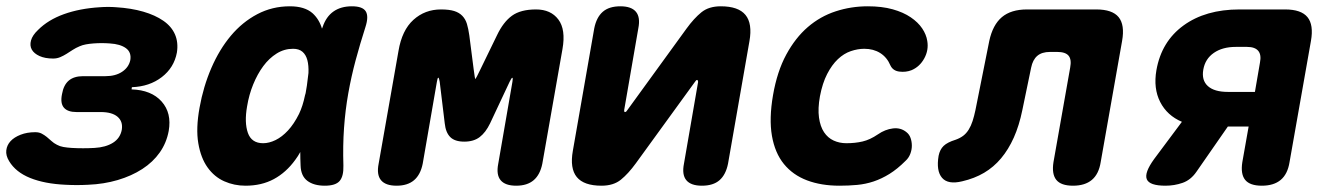

<svg xmlns="http://www.w3.org/2000/svg" viewBox="-32 -580 4252 610"><path d="M89 -485Q121 -517 171 -535Q221 -553 285 -557Q298 -558 311.5 -558Q325 -558 337 -557Q385 -554 423 -543Q461 -532 487 -514Q513 -496 524 -470.5Q535 -445 530 -413Q521 -365 482 -335Q443 -305 387 -303L386 -296Q449 -294 481.5 -257.5Q514 -221 504 -164Q497 -126 475.5 -95.5Q454 -65 420 -43Q386 -21 342 -8Q298 5 248 7Q230 8 212 8Q194 8 176 7Q110 4 64 -14.5Q18 -33 -3 -68Q-14 -86 -12 -102.5Q-10 -119 1.5 -131.5Q13 -144 33.5 -152Q54 -160 80 -160Q92 -160 100.5 -155.5Q109 -151 116.5 -145Q124 -139 131.5 -132Q139 -125 149 -120Q158 -115 169.5 -113Q181 -111 196 -110Q214 -109 232 -109Q250 -109 268 -110Q304 -112 327 -126.5Q350 -141 355 -168Q359 -194 341.5 -209Q324 -224 288 -224H211Q183 -224 171 -238Q159 -252 165 -281Q170 -310 186.5 -324Q203 -338 232 -338H303Q335 -338 356 -352Q377 -366 382 -389Q386 -414 368 -427Q350 -440 317 -442Q304 -443 291 -443Q278 -443 265 -442Q252 -441 241 -439Q230 -437 221 -433Q209 -428 199 -421.5Q189 -415 179.5 -409Q170 -403 159.5 -398.5Q149 -394 137 -394Q111 -394 93.5 -402Q76 -410 69 -422.5Q62 -435 66.5 -451.5Q71 -468 89 -485Z M748 10Q712 10 680.5 -4Q649 -18 627.5 -48Q606 -78 598 -125Q590 -172 602 -238Q614 -305 639.5 -364Q665 -423 701.5 -466.5Q738 -510 785.5 -535Q833 -560 889 -560Q936 -560 961 -538Q982 -519 991 -489Q992 -491 993 -494Q1004 -527 1027.5 -543.5Q1051 -560 1086 -560Q1120 -560 1130 -544Q1140 -528 1129 -494Q1112 -441 1098 -389Q1084 -337 1074.5 -283.5Q1065 -230 1061 -173.5Q1057 -117 1059 -54Q1060 -20 1047 -5Q1034 10 1000 10Q965 10 944.5 -5.5Q924 -21 923 -54Q922 -76 922 -97Q915 -84 906 -72Q877 -32 838 -11Q799 10 748 10ZM804 -125Q823 -125 843.5 -135Q864 -145 883 -165.5Q902 -186 918 -218Q930 -243 937 -277Q938 -280 939 -284L943 -308Q946 -330 948 -348Q949 -372 944.5 -389Q940 -406 929 -415.5Q918 -425 899 -425Q871 -425 847 -410Q823 -395 804.5 -370Q786 -345 772.5 -312Q759 -279 753 -242Q744 -191 755.5 -158Q767 -125 804 -125Z M1691 -60Q1684 -25 1663.5 -7.5Q1643 10 1608 10Q1573 10 1558.5 -7.5Q1544 -25 1551 -60L1596 -320Q1598 -332 1596 -333Q1593 -333 1587 -320L1525 -188Q1511 -159 1492 -144.5Q1473 -130 1443 -130Q1413 -130 1398.5 -144.5Q1384 -159 1381 -188L1365 -320Q1363 -332 1361 -333H1360Q1358 -332 1356 -320L1311 -60Q1304 -25 1283.5 -7.5Q1263 10 1228 10Q1193 10 1178.5 -7.5Q1164 -25 1171 -60L1234 -418Q1245 -484 1281.5 -517Q1318 -550 1369 -550Q1395 -550 1411 -545Q1427 -540 1437 -529.5Q1447 -519 1451.5 -504Q1456 -489 1459 -468L1473 -359Q1477 -329 1478 -329L1479 -330Q1480 -330 1494 -359L1547 -468Q1567 -510 1594.5 -530Q1622 -550 1671 -550Q1718 -550 1742 -518Q1766 -486 1755 -424Z M1856 -490Q1863 -525 1883 -542.5Q1903 -560 1939 -560Q1974 -560 1988.5 -542.5Q2003 -525 1996 -490L1951 -230Q1951 -224 1953 -224Q1956 -224 1957.5 -225.5Q1959 -227 1961 -230L2149 -489Q2173 -522 2196.5 -541Q2220 -560 2258 -560Q2314 -560 2336.5 -532.5Q2359 -505 2349 -449L2281 -60Q2274 -25 2254 -7.5Q2234 10 2198 10Q2163 10 2148.5 -7.5Q2134 -25 2141 -60L2186 -320Q2185 -326 2183 -326Q2181 -326 2179.5 -324.5Q2178 -323 2176 -320L1988 -61Q1964 -28 1940.5 -9Q1917 10 1879 10Q1823 10 1800.5 -17.5Q1778 -45 1788 -101Z M2424 -278Q2437 -353 2466 -406.5Q2495 -460 2534.5 -494Q2574 -528 2623 -544Q2672 -560 2725 -560Q2770 -560 2804 -550.5Q2838 -541 2861.5 -525Q2885 -509 2898 -489.5Q2911 -470 2914 -450Q2919 -421 2904.5 -394.5Q2890 -368 2864 -357Q2846 -350 2825.5 -352.5Q2805 -355 2797 -372Q2786 -398 2764.5 -411.5Q2743 -425 2714 -425Q2693 -425 2671 -417.5Q2649 -410 2630 -392Q2611 -374 2596 -345Q2581 -316 2573 -274Q2566 -235 2570 -206.5Q2574 -178 2586 -160Q2598 -142 2616.5 -133.5Q2635 -125 2657 -125Q2685 -125 2708.5 -130.5Q2732 -136 2757 -153Q2780 -169 2805 -172Q2830 -175 2848 -160Q2857 -153 2861 -141.5Q2865 -130 2865 -117Q2865 -104 2860 -91Q2855 -78 2845 -69Q2819 -43 2794 -27.5Q2769 -12 2743.5 -3.5Q2718 5 2691 7.5Q2664 10 2635 10Q2577 10 2532 -7Q2487 -24 2458.5 -59Q2430 -94 2420.5 -148.5Q2411 -203 2424 -278Z M3111 -450Q3122 -501 3151 -525.5Q3180 -550 3231 -550H3451Q3502 -550 3522 -525.5Q3542 -501 3533 -450L3465 -65Q3459 -27 3437 -8.5Q3415 10 3377 10Q3339 10 3324 -8.5Q3309 -27 3315 -65L3368 -365Q3373 -391 3363 -403Q3353 -415 3327 -415H3304Q3278 -415 3263.5 -402.5Q3249 -390 3244 -365L3216 -230Q3206 -181 3189 -143Q3172 -105 3148.5 -77Q3125 -49 3094.5 -31Q3064 -13 3025 -4Q2980 7 2961 -15Q2942 -37 2950 -85Q2954 -105 2966 -116.5Q2978 -128 3004 -136Q3018 -141 3028 -148.5Q3038 -156 3045.5 -168Q3053 -180 3058 -195.5Q3063 -211 3067 -230Z M3671 10Q3620 10 3611.5 -10.5Q3603 -31 3635 -75L3723 -193Q3676 -213 3654 -256Q3632 -299 3642 -357Q3658 -448 3728 -499Q3798 -550 3906 -550H4051Q4102 -550 4122 -525.5Q4142 -501 4133 -450L4065 -65Q4059 -27 4037 -8.5Q4015 10 3977 10Q3939 10 3924 -8.5Q3909 -27 3915 -65L3935 -178H3869L3769 -34Q3751 -8 3725 1Q3699 10 3671 10ZM3971 -381Q3976 -406 3965.5 -418.5Q3955 -431 3930 -431H3894Q3852 -431 3824.5 -412Q3797 -393 3791 -359Q3785 -325 3805.5 -306.5Q3826 -288 3869 -288H3955Z"/></svg>

Font: Maple Mono ExtraBold
Style: Italic
Weight: 800
Italic angle: -10°
Monospace: yes
Designer: subframe7536
Version: Version 7.200